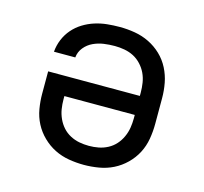

<svg xmlns="http://www.w3.org/2000/svg" viewBox="-84 -621 767 722"><g transform="rotate(15 300.0 -260.0)"><path d="M300 8Q271 8 241.5 3Q212 -2 186 -15Q160 -28 138.5 -49Q117 -70 103.5 -96Q90 -122 85 -151.5Q80 -181 80 -210V-297H437V-310Q437 -329 434 -348Q431 -367 423 -384Q415 -401 401.5 -415.5Q388 -430 371.5 -438.5Q355 -447 336 -450.5Q317 -454 298 -454Q276 -454 255 -451Q234 -448 214.5 -439Q195 -430 181 -413Q167 -396 165 -374H82Q84 -399 93.5 -422Q103 -445 119 -463.5Q135 -482 156 -495Q177 -508 200.5 -515.5Q224 -523 248.5 -525.5Q273 -528 298 -528Q327 -528 356.5 -523Q386 -518 412.5 -505Q439 -492 460.5 -471.5Q482 -451 495.5 -424.5Q509 -398 514.5 -369Q520 -340 520 -310V-210Q520 -181 515 -151.5Q510 -122 496.5 -96Q483 -70 461.5 -49Q440 -28 414 -15Q388 -2 358.5 3Q329 8 300 8ZM300 -66Q319 -66 337.5 -69.5Q356 -73 373 -82Q390 -91 402.5 -105Q415 -119 423 -136.5Q431 -154 434 -172.5Q437 -191 437 -210V-223H163V-210Q163 -191 166 -172.5Q169 -154 177 -136.5Q185 -119 197.5 -105Q210 -91 227 -82Q244 -73 262.5 -69.5Q281 -66 300 -66Z"/></g></svg>

Font: Bmono
Style: Regular
Weight: 400
Monospace: yes
Designer: Belleve Invis
Foundry: Belleve Invis
Version: Version 11.2.2; ttfautohint (v1.8.2)